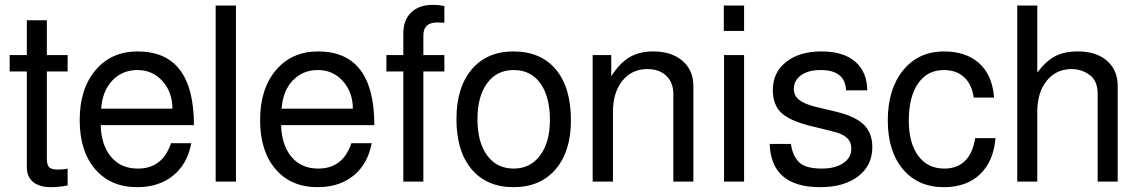

<svg xmlns="http://www.w3.org/2000/svg" viewBox="-20 -752 4708 795"><path d="M260 -524V-456H174V-97Q174 -69 183.5 -59.5Q193 -50 220 -50Q245 -50 260 -54V16Q221 23 192 23Q143 23 117 1.5Q91 -20 91 -60V-456H20V-524H91V-668H174V-524Z M783 -234H397Q399 -152 439.5 -103Q480 -54 551 -54Q653 -54 688 -159H772Q756 -73 697 -25Q638 23 548 23Q438 23 374 -51.5Q310 -126 310 -255Q310 -384 375.5 -461.5Q441 -539 550 -539Q783 -539 783 -234ZM399 -302H694Q694 -370 653 -416Q612 -462 549 -462Q486 -462 445 -418.5Q404 -375 399 -302Z M957 -729V0H873V-729Z M1530 -234H1144Q1146 -152 1186.5 -103Q1227 -54 1298 -54Q1400 -54 1435 -159H1519Q1503 -73 1444 -25Q1385 23 1295 23Q1185 23 1121 -51.5Q1057 -126 1057 -255Q1057 -384 1122.5 -461.5Q1188 -539 1297 -539Q1530 -539 1530 -234ZM1146 -302H1441Q1441 -370 1400 -416Q1359 -462 1296 -462Q1233 -462 1192 -418.5Q1151 -375 1146 -302Z M1820 -524V-456H1733V0H1650V-456H1580V-524H1650V-613Q1650 -669 1682.5 -700.5Q1715 -732 1773 -732Q1796 -732 1820 -727V-658Q1801 -659 1791 -659Q1733 -659 1733 -606V-524Z M2106 -539Q2219 -539 2281.5 -464.5Q2344 -390 2344 -254Q2344 -125 2280.5 -51Q2217 23 2107 23Q1995 23 1932.5 -51.5Q1870 -126 1870 -258Q1870 -390 1933 -464.5Q1996 -539 2106 -539ZM2107 -462Q2037 -462 1997 -407.5Q1957 -353 1957 -258Q1957 -163 1997 -108.5Q2037 -54 2107 -54Q2176 -54 2216.5 -108.5Q2257 -163 2257 -255Q2257 -352 2217.5 -407Q2178 -462 2107 -462Z M2434 -524H2511V-436Q2546 -491 2586.5 -515Q2627 -539 2685 -539Q2761 -539 2806 -500Q2851 -461 2851 -396V0H2768V-363Q2768 -410 2739 -438Q2710 -466 2660 -466Q2596 -466 2557 -417.5Q2518 -369 2518 -289V0H2434Z M3061 -524V0H2978V-524ZM3061 -729V-624H2977V-729Z M3255 -156Q3261 -109 3287.5 -81.5Q3314 -54 3383 -54Q3438 -54 3471.5 -76.5Q3505 -99 3505 -136Q3505 -165 3486 -182Q3467 -199 3424 -209L3346 -228Q3253 -250 3216.5 -283.5Q3180 -317 3180 -379Q3180 -452 3235 -495.5Q3290 -539 3381 -539Q3472 -539 3521 -497Q3570 -455 3571 -378H3483Q3480 -462 3378 -462Q3327 -462 3297 -440.5Q3267 -419 3267 -383Q3267 -355 3290 -337.5Q3313 -320 3364 -308L3444 -289Q3522 -270 3557 -235.5Q3592 -201 3592 -143Q3592 -67 3533.5 -22Q3475 23 3376 23Q3173 23 3167 -156Z M4096 -348H4012Q4004 -403 3972 -432.5Q3940 -462 3888 -462Q3820 -462 3781.5 -406.5Q3743 -351 3743 -253Q3743 -160 3782 -107Q3821 -54 3890 -54Q3997 -54 4018 -180H4102Q4094 -84 4038 -30.5Q3982 23 3888 23Q3781 23 3718.5 -51.5Q3656 -126 3656 -253Q3656 -383 3719.5 -461Q3783 -539 3889 -539Q3980 -539 4034.5 -490Q4089 -441 4096 -348Z M4525 -363Q4525 -418 4491.5 -442Q4458 -466 4417 -466Q4353 -466 4314 -417.5Q4275 -369 4275 -289V0H4192V-729H4275V-452Q4312 -500 4349.5 -519.5Q4387 -539 4443 -539Q4519 -539 4563.5 -500.5Q4608 -462 4608 -396V0H4525Z"/></svg>

Font: ColatingCofangSans
Style: Regular
Weight: 400
Foundry: GNU
Version: Version 412.227;June 27, 2022;FontCreator 11.0.0.2412 32-bit